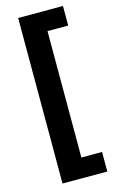

<svg xmlns="http://www.w3.org/2000/svg" viewBox="-132 -766 594 977"><g transform="rotate(-15 165.5 -278.0)"><path d="M306 158V55H197V-611H306V-714H70V158Z"/></g></svg>

Font: Noto Sans Javanese
Style: Bold
Weight: 700
Designer: Monotype Design Team
Foundry: Monotype Imaging Inc.
Version: Version 2.005